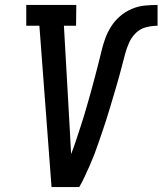

<svg xmlns="http://www.w3.org/2000/svg" viewBox="-20 -755 656 775"><path d="M188 0 139 -651H86V-735H288L287 -651H238L261 -245Q263 -217 264 -189Q265 -161 267 -133Q277 -158 285.5 -184Q294 -210 302.5 -235.5Q311 -261 319 -287Q327 -313 334 -338.5Q341 -364 348.5 -390Q356 -416 362.5 -442Q369 -468 376 -494Q383 -520 389 -546Q395 -572 404 -597.5Q413 -623 428 -647Q443 -671 464.5 -689.5Q486 -708 512 -719Q538 -730 564 -732.5Q590 -735 616 -735V-651Q593 -651 569.5 -645Q546 -639 528.5 -622Q511 -605 501 -582.5Q491 -560 485 -537Q479 -514 473 -491.5Q467 -469 461 -446.5Q455 -424 448 -401Q441 -378 434.5 -355.5Q428 -333 421 -310.5Q414 -288 407 -265.5Q400 -243 392 -220.5Q384 -198 376.5 -175.5Q369 -153 360.5 -131Q352 -109 342 -86.5Q332 -64 322 -42.5Q312 -21 300 0Z"/></svg>

Font: Iosevka Etoile Medium
Style: Italic
Weight: 500
Italic angle: -9°
Designer: Belleve Invis
Foundry: Belleve Invis
Version: Version 22.1.2; ttfautohint (v1.8.4)